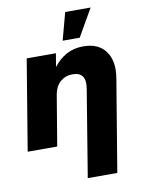

<svg xmlns="http://www.w3.org/2000/svg" viewBox="-100 -802 802 1075"><g transform="rotate(-10 301.0 -265.0)"><path d="M219.2 -280.3 172.4 0H4.4L89.8 -515.6H255.9L243.2 -439.5Q274.9 -481 316.4 -503.9Q357.9 -526.9 412.6 -526.9Q499.5 -526.9 540 -470.7Q580.6 -414.6 564.9 -319.3L478 204.1H310.1L391.1 -289.1Q407.2 -383.3 326.7 -383.3Q286.6 -383.3 257.1 -358.2Q227.5 -333 219.2 -280.3ZM305.2 -578.1 347.2 -733.9H491.7L402.3 -578.1Z"/></g></svg>

Font: Inter Display ExtraBold
Style: Italic
Weight: 800
Italic angle: -9.39999°
Designer: Rasmus Andersson
Foundry: rsms
Version: Version 4.000;git-a52131595